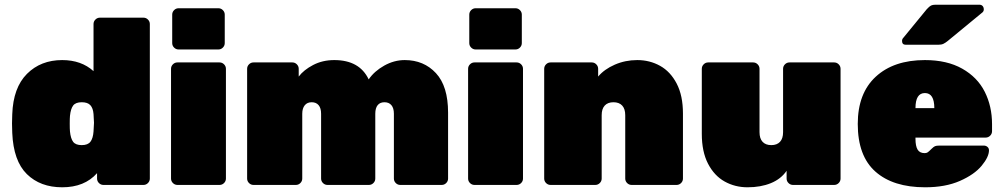

<svg xmlns="http://www.w3.org/2000/svg" viewBox="-20 -785 4256 815"><path d="M377 -683Q377 -694 385 -702Q393 -710 404 -710H589Q600 -710 608 -702Q616 -694 616 -683V-27Q616 -16 608 -8Q600 0 589 0H419Q408 0 400 -8Q392 -16 392 -27V-50Q339 10 244 10Q151 10 94 -46Q37 -102 32 -221L31 -261L32 -300Q36 -413 94.5 -471.5Q153 -530 244 -530Q325 -530 377 -483ZM327 -169Q353 -169 364 -183.5Q375 -198 377 -227Q379 -257 379 -264Q379 -271 377 -301Q375 -326 363.5 -338.5Q352 -351 327 -351Q301 -351 290.5 -337Q280 -323 277 -293Q276 -283 276 -260Q276 -237 277 -227Q280 -197 290.5 -183Q301 -169 327 -169Z M907 -575H738Q727 -575 719 -583Q711 -591 711 -602V-723Q711 -734 719 -742Q727 -750 738 -750H907Q918 -750 926 -742Q934 -734 934 -723V-602Q934 -591 926 -583Q918 -575 907 -575ZM706 -27V-493Q706 -504 714 -512Q722 -520 733 -520H912Q923 -520 931 -512Q939 -504 939 -493V-27Q939 -16 931 -8Q923 0 912 0H733Q722 0 714 -8Q706 -16 706 -27Z M1573 -27Q1573 -16 1565 -8Q1557 0 1546 0H1370Q1359 0 1351 -8Q1343 -16 1343 -27V-302Q1343 -326 1332.5 -338.5Q1322 -351 1303 -351Q1284 -351 1273.5 -338Q1263 -325 1263 -302V-27Q1263 -16 1255 -8Q1247 0 1236 0H1056Q1045 0 1037 -8Q1029 -16 1029 -27V-493Q1029 -504 1037 -512Q1045 -520 1056 -520H1221Q1232 -520 1240 -512Q1248 -504 1248 -493V-460Q1269 -488 1309 -509Q1349 -530 1399 -530Q1506 -530 1545 -448Q1569 -483 1611 -506.5Q1653 -530 1698 -530Q1779 -530 1830.5 -474.5Q1882 -419 1882 -307V-27Q1882 -16 1874 -8Q1866 0 1855 0H1679Q1668 0 1660 -8Q1652 -16 1652 -27V-302Q1652 -326 1641.5 -338.5Q1631 -351 1612 -351Q1593 -351 1583 -338.5Q1573 -326 1573 -302Z M2168 -575H1999Q1988 -575 1980 -583Q1972 -591 1972 -602V-723Q1972 -734 1980 -742Q1988 -750 1999 -750H2168Q2179 -750 2187 -742Q2195 -734 2195 -723V-602Q2195 -591 2187 -583Q2179 -575 2168 -575ZM1967 -27V-493Q1967 -504 1975 -512Q1983 -520 1994 -520H2173Q2184 -520 2192 -512Q2200 -504 2200 -493V-27Q2200 -16 2192 -8Q2184 0 2173 0H1994Q1983 0 1975 -8Q1967 -16 1967 -27Z M2852 0H2661Q2650 0 2642 -8Q2634 -16 2634 -27V-296Q2634 -323 2621 -337Q2608 -351 2584 -351Q2560 -351 2547 -337Q2534 -323 2534 -296V-27Q2534 -16 2526 -8Q2518 0 2507 0H2317Q2306 0 2298 -8Q2290 -16 2290 -27V-493Q2290 -504 2298 -512Q2306 -520 2317 -520H2492Q2503 -520 2511 -512Q2519 -504 2519 -493V-460Q2545 -491 2589.5 -510.5Q2634 -530 2685 -530Q2738 -530 2782 -505.5Q2826 -481 2852.5 -430Q2879 -379 2879 -303V-27Q2879 -16 2871 -8Q2863 0 2852 0Z M2986 -520H3177Q3188 -520 3196 -512Q3204 -504 3204 -493V-224Q3204 -197 3217 -183Q3230 -169 3254 -169Q3278 -169 3291 -183Q3304 -197 3304 -224V-493Q3304 -504 3312 -512Q3320 -520 3331 -520H3521Q3532 -520 3540 -512Q3548 -504 3548 -493V-27Q3548 -16 3540 -8Q3532 0 3521 0H3346Q3335 0 3327 -8Q3319 -16 3319 -27V-60Q3295 -25 3252 -7.5Q3209 10 3153 10Q3100 10 3056 -14.5Q3012 -39 2985.5 -90Q2959 -141 2959 -217V-493Q2959 -504 2967 -512Q2975 -520 2986 -520Z M3866 -196Q3866 -165 3875 -150Q3884 -135 3905 -135Q3913 -135 3918 -138.5Q3923 -142 3934 -153Q3943 -162 3949 -164.5Q3955 -167 3967 -167H4156Q4165 -167 4171.5 -161.5Q4178 -156 4178 -147Q4178 -119 4147 -81.5Q4116 -44 4054.5 -17Q3993 10 3907 10Q3771 10 3696 -56.5Q3621 -123 3621 -259Q3621 -389 3697.5 -459.5Q3774 -530 3906 -530Q4000 -530 4064.5 -493.5Q4129 -457 4160 -395.5Q4191 -334 4191 -258V-228Q4191 -217 4183 -209Q4175 -201 4164 -201H3866ZM3946 -326Q3946 -390 3906 -390Q3866 -390 3866 -326ZM3951 -765H4137Q4146 -765 4151 -759.5Q4156 -754 4156 -745Q4156 -738 4151 -733L4004 -612Q3993 -603 3984.5 -599Q3976 -595 3962 -595H3825Q3809 -595 3809 -611Q3809 -619 3814 -624L3914 -746Q3925 -758 3932 -761.5Q3939 -765 3951 -765Z"/></svg>

Font: Rubik
Style: Regular
Weight: 900
Designer: Hubert & Fischer
Foundry: Hubert & Fischer
Version: Version 1.100